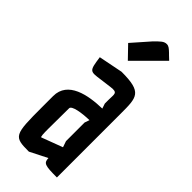

<svg xmlns="http://www.w3.org/2000/svg" viewBox="-252 -818 867 867"><g transform="rotate(45 181.0 -385.0)"><path d="M234 -389 242 -365C154 -363 45 -343 45 -248V-179C45 1 48 7 145 7L228 -35C229 -4 240 0 317 0V-406C317 -513 318 -544 186 -544L70 -521C81 -444 82 -444 145 -453L199 -460C243 -466 234 -450 234 -413ZM230 -145 240 -116C140 -78 139 -78 139 -78C135 -78 134 -96 134 -128L135 -260C135 -277 189 -286 238 -287L230 -264ZM284 -749 277 -756C263 -769 255 -777 242 -777C224 -777 213 -765 188 -740L115 -657L171 -599L303 -731Z"/></g></svg>

Font: Economica
Style: Bold
Weight: 700
Designer: Vicente Lamonaca
Foundry: Vicente Lamonaca
Version: Version 1.100